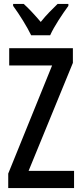

<svg xmlns="http://www.w3.org/2000/svg" viewBox="-20 -1053 416 980"><path d="M139 -873H236C256 -918 299 -982 329 -1023V-1033H274C243 -1002 220 -981 188 -941C158 -976 126 -1011 101 -1033H47V-1023C80 -978 119 -915 139 -873ZM358 -93V-181H126L352 -732V-807H27V-719H246L22 -167V-93Z"/></svg>

Font: Noto Sans Kannada UI ExtraCondensed Medium
Style: Regular
Weight: 500
Width: 2
Designer: Jelle Bosma - Monotype Design Team
Foundry: Monotype Imaging Inc.
Version: Version 2.005